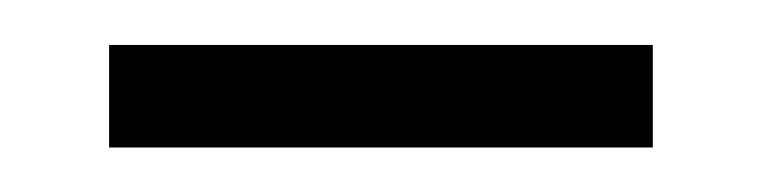

<svg xmlns="http://www.w3.org/2000/svg" viewBox="-20 -621 336 85"><path d="M28.3 -555.7V-601.1H269V-555.7Z"/></svg>

Font: Elstob Grade
Style: Regular
Weight: 400
Designer: Peter S. Baker
Version: Version 1.015